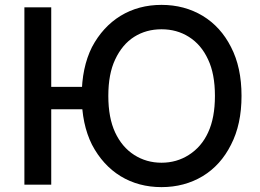

<svg xmlns="http://www.w3.org/2000/svg" viewBox="-20 -757 1066 787"><path d="M80 0V-727H190V0ZM122 -309V-401H348V-309ZM927 -164Q885 -80 811 -35Q736 10 642 10Q548 10 474 -35Q401 -80 357 -164Q315 -248 315 -364Q315 -480 357 -564Q401 -647 474 -692Q548 -737 642 -737Q736 -737 811 -692Q885 -647 927 -564Q970 -481 970 -364Q970 -247 927 -164ZM833 -513Q805 -574 754 -606Q705 -637 642 -637Q579 -637 530 -606Q481 -575 452 -513Q424 -454 424 -364Q424 -274 452 -214Q480 -154 530 -122Q580 -90 642 -90Q704 -90 754 -122Q806 -155 833 -214Q861 -274 861 -364Q861 -454 833 -513Z"/></svg>

Font: Sinter Medium
Style: Regular
Weight: 500
Foundry: Adobe & rsms
Version: Version 1.000